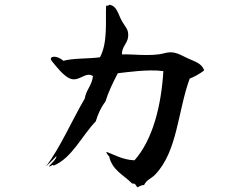

<svg xmlns="http://www.w3.org/2000/svg" viewBox="-20 -768 1040 818"><path d="M850 -468C839 -499 811 -505 779 -520C738 -540 719 -552 679 -541C625 -526 531 -539 500 -536C497 -567 524 -584 526 -612C529 -643 513 -654 500 -677C482 -709 479 -744 444 -748C442 -739 436 -748 432 -742C429 -681 440 -587 406 -524C356 -517 295 -521 250 -509C219 -536 186 -528 200 -509C218 -486 252 -443 279 -433C318 -418 344 -465 376 -444C372 -404 347 -386 341 -348C286 -254 236 -138 176 -59C176 -59 206 -87 220 -103C223 -92 196 -69 188 -59C198 -57 206 -72 208 -62C287 -95 328 -189 388 -251C397 -281 409 -309 429 -335C442 -377 461 -416 482 -456C520 -460 611 -474 676 -465C667 -317 631 -173 553 -85C499 -87 458 -114 432 -121C432 -121 437 -108 445 -102C458 -42 507 -23 543 14C561 12 558 27 567 30C574 25 583 21 594 20C605 -3 626 -8 641 -24C736 -123 737 -292 788 -433C811 -442 831 -454 850 -468Z"/></svg>

Font: Yuji Syuku Std R
Style: Regular
Weight: 400
Designer: Kataoka Yuji
Foundry: Kinuta Font Factory
Version: Version 3.000;hotconv 1.0.111;makeotfexe 2.5.65597